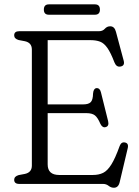

<svg xmlns="http://www.w3.org/2000/svg" viewBox="-20 -843 638 880"><path d="M45 -681Q45 -700 68.5 -700H434Q450.5 -700 460.5 -711.2Q470.5 -722.5 485 -722.5Q505 -722.5 511.5 -697L547 -564.5Q553 -541.5 532 -538Q513.5 -534.5 504.5 -557Q487.5 -601.5 472.2 -623.2Q457 -645 438.8 -652Q420.5 -659 395 -659H198.5V-364.5H361Q386 -364.5 396 -375Q406 -385.5 406.5 -414.5Q408.5 -437 421.5 -439Q437.5 -440.5 442.5 -420.5L475.5 -288Q481 -265 464.5 -260.5Q449.5 -256 440 -275.5Q428 -304 415 -314.2Q402 -324.5 375.5 -324.5H198.5V-89.5Q198.5 -41 251.5 -41H405.5Q433 -41 452.8 -50.8Q472.5 -60.5 490.2 -88.8Q508 -117 528.5 -174Q536 -193.5 552.5 -190Q571.5 -186.5 565 -162L528.5 -8Q522.5 17.5 502 17.5Q489 17.5 478 8.8Q467 0 452.5 0H68.5Q45 0 45 -19Q45 -34.5 65.5 -40.5L94.5 -46Q126 -53 126 -84V-616Q126 -647 94.5 -654L65.5 -659.5Q45 -665.5 45 -681ZM181 -799Q181 -823 204 -823H415Q438 -823 438 -799Q438 -775.5 415 -775.5H204Q181 -775.5 181 -799Z"/></svg>

Font: Fraunces 72pt S100 Light
Style: Regular
Weight: 300
Version: Version 1.000; ttfautohint (v1.8.3)